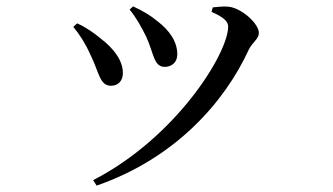

<svg xmlns="http://www.w3.org/2000/svg" viewBox="-20 -529 1040 600"><path d="M385 -499C404 -477 424 -441 437 -414C461 -362 460 -320 495 -320C515 -320 534 -333 534 -359C534 -400 509 -434 473 -462C449 -482 426 -495 396 -509ZM282 51C527 -34 682 -209 758 -375C770 -398 789 -408 789 -426C789 -455 736 -503 695 -508C678 -510 659 -507 645 -506L641 -492C677 -476 693 -463 693 -446C693 -362 530 -99 271 34ZM209 -445C229 -421 247 -393 263 -357C290 -303 291 -261 327 -261C351 -261 364 -278 364 -301C364 -338 338 -376 293 -410C276 -424 249 -444 221 -456Z"/></svg>

Font: Noto Serif KR Medium
Style: Regular
Weight: 500
Designer: Ryoko NISHIZUKA 西塚涼子 (kana & ideographs); Frank Grießhammer (Latin, Greek & Cyrillic); Wenlong ZHANG 张文龙 (bopomofo); San
Foundry: Adobe
Version: Version 2.001;hotconv 1.1.0;makeotfexe 2.6.0